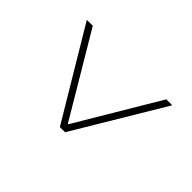

<svg xmlns="http://www.w3.org/2000/svg" viewBox="-133 -732 866 866"><g transform="rotate(-45 300.0 -298.5)"><path d="M86 -282V-315L514 -571V-533L122 -300V-297L514 -64V-26Z"/></g></svg>

Font: Plexus Sans ExtraLight
Style: Regular
Weight: 250
Version: Version 2.001;PS 002.001;hotconv 1.0.70;makeotf.lib2.5.58329